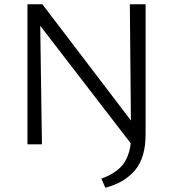

<svg xmlns="http://www.w3.org/2000/svg" viewBox="-20 -678 814 902"><path d="M664 -658V-47Q664 62 615 121Q566 180 475 204L456 161Q519 139 552.5 101Q586 63 594 -5L169 -557L177 0H109V-658H179L595 -112L590 -658Z"/></svg>

Font: Ysabeau Infant
Style: Regular
Weight: 400
Designer: Christian Thalmann (Catharsis Fonts)
Version: Version 0.003